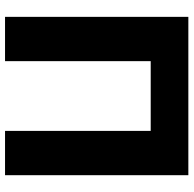

<svg xmlns="http://www.w3.org/2000/svg" viewBox="-23 -745 768 762"><g transform="rotate(90 361.0 -364.0)"><path d="M675.3 -727.5V0H499.5V-578.1H222.7V0H46.9V-727.5Z"/></g></svg>

Font: Inter Display ExtraBold
Style: Regular
Weight: 800
Designer: Rasmus Andersson
Foundry: rsms
Version: Version 4.000;git-a52131595